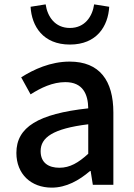

<svg xmlns="http://www.w3.org/2000/svg" viewBox="-20 -846 615 879"><path d="M217 13C283 13 342 -20 392 -63H395L405 0H499V-331C499 -477 436 -564 299 -564C211 -564 134 -528 77 -492L120 -414C167 -444 221 -470 279 -470C360 -470 383 -414 384 -350C155 -325 55 -264 55 -146C55 -49 122 13 217 13ZM252 -78C203 -78 166 -100 166 -154C166 -216 221 -257 384 -277V-142C339 -101 300 -78 252 -78ZM300 -642C423 -642 475 -726 480 -815L411 -826C403 -771 369 -718 300 -718C231 -718 197 -771 189 -826L120 -815C125 -726 177 -642 300 -642Z"/></svg>

Font: Noto Sans Japanese Medium
Style: Regular
Weight: 500
Designer: Ryoko NISHIZUKA (kana & ideographs); Paul D. Hunt (Latin, Greek & Cyrillic); Wenlong ZHANG (bopomofo); Sandoll Communica
Foundry: Adobe Systems Incorporated
Version: Version 1.000;PS 1;hotconv 1.0.78;makeotf.lib2.5.61930